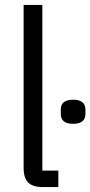

<svg xmlns="http://www.w3.org/2000/svg" viewBox="-20 -760 367 780"><path d="M154 0Q113 0 94.5 -18.5Q76 -37 76 -78V-740H152V-67H217V0ZM277 -257Q227 -257 227 -297V-315Q227 -355 277 -355Q327 -355 327 -315V-297Q327 -257 277 -257Z"/></svg>

Font: IBM Plex Sans Cond
Style: Regular
Weight: 400
Width: 3
Designer: Mike Abbink, Paul van der Laan, Pieter van Rosmalen
Foundry: Bold Monday
Version: Version 1.3